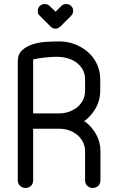

<svg xmlns="http://www.w3.org/2000/svg" viewBox="-20 -931 557 950"><path d="M176 -854Q170 -858 168.5 -864.5Q167 -871 167 -878Q167 -892 177 -901.5Q187 -911 201 -911Q216 -911 225 -902L255 -873L284 -902Q293 -911 308 -911Q322 -911 332 -901.5Q342 -892 342 -878Q342 -863 332 -853L279 -800Q266 -789 255 -789Q241 -789 230 -800ZM274 -370Q298 -370 321 -378Q344 -386 362 -400.5Q380 -415 390.5 -436Q401 -457 401 -483V-537Q401 -567 388.5 -588Q376 -609 356.5 -623Q337 -637 311.5 -643.5Q286 -650 261 -650Q249 -650 232 -649Q215 -648 198 -646Q181 -644 166 -641.5Q151 -639 144 -637V-370ZM144 -294V-39Q144 -22 133.5 -11.5Q123 -1 106 -1Q91 -1 79.5 -11.5Q68 -22 68 -39V-628Q68 -663 89.5 -682.5Q111 -702 142.5 -712Q174 -722 209.5 -724Q245 -726 274 -726Q314 -726 350.5 -712Q387 -698 415 -673.5Q443 -649 459.5 -614Q476 -579 476 -537V-482Q476 -438 456.5 -401Q437 -364 402 -335Q401 -334 397.5 -333.5Q394 -333 393 -332Q394 -331 397.5 -330.5Q401 -330 402 -329Q437 -301 457 -264Q477 -227 477 -182V-39Q477 -22 466 -11.5Q455 -1 439 -1Q423 -1 412 -11.5Q401 -22 401 -39V-182Q401 -208 390 -229Q379 -250 361 -264.5Q343 -279 320.5 -286.5Q298 -294 274 -294Z"/></svg>

Font: VDS Compensated
Style: Light
Weight: 300
Designer: artmaker
Foundry: artmaker
Version: Version 1.000 2012 initial release